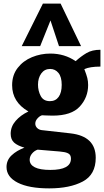

<svg xmlns="http://www.w3.org/2000/svg" viewBox="-20 -866 575 1061"><path d="M100 -611 217 -846H315L428 -611H306L259 -753L202 -611ZM16 57Q16 19 44 -7.5Q72 -34 115 -50Q77 -61 58 -78Q39 -95 39 -127Q39 -166 66 -197.5Q93 -229 137 -250Q47 -302 47 -395Q47 -451 77.5 -490.5Q108 -530 156.5 -550Q205 -570 258 -570Q337 -570 398 -528Q428 -555 458.5 -573Q489 -591 535 -591V-498Q477 -498 446 -484Q458 -453 462.5 -435Q467 -417 467 -396Q467 -328 421 -277.5Q375 -227 271 -227L234 -228Q225 -229 212 -229Q199 -225 187 -211.5Q175 -198 175 -183Q175 -169 185 -159Q195 -149 210 -147L370 -129Q509 -113 509 6Q509 99 437.5 137Q366 175 252 175Q140 175 78 143.5Q16 112 16 57ZM321 -397Q321 -441 303 -463Q285 -485 257 -485Q226 -485 208 -460Q190 -435 190 -398Q190 -364 205 -335.5Q220 -307 256 -307Q287 -307 304 -330.5Q321 -354 321 -397ZM372 11Q372 -6 363 -14Q354 -22 334.5 -25.5Q315 -29 271 -32L188 -39Q170 -33 157 -17.5Q144 -2 144 17Q144 44 172.5 58.5Q201 73 258 73Q372 73 372 11Z"/></svg>

Font: Francois One
Style: Regular
Weight: 400
Designer: Vernon Adams
Foundry: Vernon Adams
Version: Version 2.000